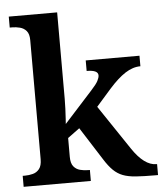

<svg xmlns="http://www.w3.org/2000/svg" viewBox="-54 -807 724 854"><g transform="rotate(-5 308.5 -380.0)"><path d="M17 0V-49H28Q45 -49 62.5 -53.5Q80 -58 91.5 -72.5Q103 -87 103 -116V-648Q103 -675 91.5 -688.5Q80 -702 62.5 -706.5Q45 -711 28 -711H17V-760H233V-374Q233 -356 232 -329.5Q231 -303 229.5 -282.5Q228 -262 228 -262L354 -401Q377 -426 384.5 -440.5Q392 -455 392 -465Q392 -489 341 -489V-536H581V-489Q547 -489 513 -467Q479 -445 440 -401L374 -326L507 -128Q560 -49 614 -49H617V0H603Q553 0 518.5 -2.5Q484 -5 460.5 -14Q437 -23 418 -41.5Q399 -60 379 -92L286 -238L233 -199V-115Q233 -86 244.5 -72Q256 -58 273.5 -53.5Q291 -49 308 -49H317V0Z"/></g></svg>

Font: Noto Serif NP Hmong SemiBold
Style: Regular
Weight: 600
Designer: Dalton Maag Ltd
Foundry: Dalton Maag Ltd
Version: Version 1.001; ttfautohint (v1.8.4.7-5d5b)